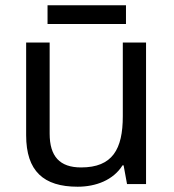

<svg xmlns="http://www.w3.org/2000/svg" viewBox="-20 -697 658 727"><path d="M457 -677H160V-606H457ZM533 -536H445V-257C445 -132 406 -63 287 -63C206 -63 168 -105 168 -191V-536H79V-185C79 -49 145 10 274 10C343 10 409 -15 444 -71H448L461 0H533Z"/></svg>

Font: Noto Sans Psalter Pahlavi
Style: Regular
Weight: 400
Designer: Monotype Design Team
Foundry: Monotype Imaging Inc.
Version: Version 2.002